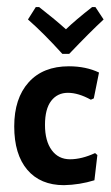

<svg xmlns="http://www.w3.org/2000/svg" viewBox="-20 -521 316 548"><path d="M177.6 -367.3H157.9Q103.7 -427.1 59.8 -465.4L82.2 -500.9H91.6Q138.3 -464.5 168.2 -437.4Q195.3 -463.6 243 -500.9H252.3L275.7 -465.4Q236.4 -429 177.6 -367.3ZM262.6 -314 247.7 -240.2 239.3 -236.4Q203.7 -256.1 173.8 -256.1Q143.9 -256.1 126.2 -233.2Q108.4 -210.3 108.4 -164.5Q108.4 -118.7 127.6 -92.5Q146.7 -66.4 179.9 -66.4Q213.1 -66.4 251.4 -84.1L257.9 -78.5L249.5 -6.5Q207.5 6.5 162.6 7.5Q95.3 7.5 57.9 -36.4Q20.6 -80.4 20.6 -160.3Q20.6 -240.2 61.7 -286Q102.8 -331.8 176.6 -331.8Q225.2 -331.8 262.6 -314Z"/></svg>

Font: Gurajada
Style: Regular
Weight: 400
Designer: Purushoth Kumar Guthula
Foundry: SiliconAndhra, USA.
Version: Version 1.0.3; ttfautohint (v1.2.42-39fb)